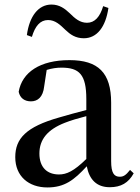

<svg xmlns="http://www.w3.org/2000/svg" viewBox="-20 -807 613 843"><path d="M98 -653 120 -645C134 -692 156 -719 191 -719C223 -719 244 -698 267 -676C288 -656 311 -639 348 -639C406 -639 444 -689 456 -772L433 -780C419 -733 396 -707 362 -707C331 -707 309 -726 286 -749C265 -769 241 -787 206 -787C148 -787 109 -735 98 -653ZM462 15C511 15 544 -4 567 -46L551 -61C533 -38 522 -31 506 -31C481 -31 468 -47 468 -100V-356C468 -488 411 -543 285 -543C156 -543 77 -490 62 -404C68 -376 88 -362 116 -362C145 -362 169 -380 174 -428L185 -500C208 -507 229 -510 250 -510C328 -510 359 -480 359 -372V-324C318 -313 275 -302 239 -291C95 -250 47 -199 47 -117C47 -33 106 16 188 16C263 16 305 -16 361 -77C372 -19 404 15 462 15ZM359 -109C304 -55 272 -41 239 -41C188 -41 153 -71 153 -133C153 -194 188 -238 265 -268C290 -278 324 -288 359 -297Z"/></svg>

Font: Noto Serif HK SemiBold
Style: Regular
Weight: 600
Designer: Ryoko NISHIZUKA 西塚涼子 (kana & ideographs); Frank Grießhammer (Latin, Greek & Cyrillic); Wenlong ZHANG 张文龙 (bopomofo); San
Foundry: Adobe
Version: Version 2.001;hotconv 1.1.0;makeotfexe 2.6.0